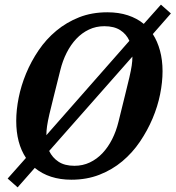

<svg xmlns="http://www.w3.org/2000/svg" viewBox="-20 -763 757 828"><path d="M13 7 92 -82Q50 -145 50 -242Q50 -289 60.5 -341.5Q71 -394 92.5 -446Q114 -498 146.5 -546Q179 -594 223 -630.5Q267 -667 321.5 -688.5Q376 -710 443 -710Q492 -710 531.5 -697Q571 -684 600 -660L674 -743L717 -705L639 -616Q659 -585 670 -544.5Q681 -504 681 -456Q681 -409 670.5 -356.5Q660 -304 638 -252Q616 -200 583.5 -152Q551 -104 507.5 -67.5Q464 -31 409 -9.5Q354 12 288 12Q192 12 130 -39L56 45ZM538 -587Q525 -616 498.5 -633Q472 -650 430 -650Q394 -650 363.5 -635.5Q333 -621 309 -595.5Q285 -570 267.5 -535.5Q250 -501 240 -460Q223 -391 211.5 -346Q200 -301 193 -270.5Q186 -240 183 -219.5Q180 -199 180 -180ZM301 -48Q337 -48 367.5 -62.5Q398 -77 422 -102.5Q446 -128 463.5 -162.5Q481 -197 491 -238Q508 -308 519.5 -353.5Q531 -399 538 -429.5Q545 -460 548 -480Q551 -500 551 -519L192 -112Q206 -83 232.5 -65.5Q259 -48 301 -48Z"/></svg>

Font: IBM Plex Serif SmBld
Style: Italic
Weight: 600
Italic angle: -14°
Designer: Mike Abbink, Paul van der Laan, Pieter van Rosmalen
Foundry: Bold Monday
Version: Version 3.001